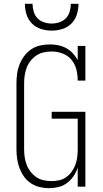

<svg xmlns="http://www.w3.org/2000/svg" viewBox="-20 -975 540 1003"><path d="M236 8Q211 8 186.5 2Q162 -4 141 -18Q120 -32 105.5 -52.5Q91 -73 82 -96.5Q73 -120 69.5 -145Q66 -170 66 -195V-540Q66 -565 69.5 -590.5Q73 -616 82.5 -639.5Q92 -663 107.5 -683.5Q123 -704 144 -718Q165 -732 190.5 -737.5Q216 -743 241 -743Q263 -743 285 -738.5Q307 -734 326 -723.5Q345 -713 360.5 -696.5Q376 -680 386 -661V-735H426V-554H386Q386 -583 379 -611.5Q372 -640 353.5 -662.5Q335 -685 307 -695.5Q279 -706 250 -706Q229 -706 208.5 -701.5Q188 -697 170.5 -685.5Q153 -674 140 -657.5Q127 -641 119.5 -621.5Q112 -602 109 -581.5Q106 -561 106 -540V-195Q106 -174 109 -153.5Q112 -133 119.5 -113.5Q127 -94 140 -77.5Q153 -61 170 -49.5Q187 -38 207.5 -33.5Q228 -29 249 -29Q270 -29 290 -33.5Q310 -38 326.5 -50Q343 -62 355 -79Q367 -96 374 -115Q381 -134 383.5 -154.5Q386 -175 386 -195V-355H250V-391H426V0H386V-99Q378 -75 364 -54.5Q350 -34 330 -19Q310 -4 285.5 2Q261 8 236 8ZM250 -815Q222 -815 194.5 -823.5Q167 -832 147 -852Q127 -872 118.5 -899.5Q110 -927 110 -955H150Q150 -935 156 -914.5Q162 -894 176 -879.5Q190 -865 210 -858.5Q230 -852 250 -852Q270 -852 290 -858.5Q310 -865 324 -879.5Q338 -894 344 -914.5Q350 -935 350 -955H390Q390 -927 381.5 -899.5Q373 -872 353 -852Q333 -832 305.5 -823.5Q278 -815 250 -815Z"/></svg>

Font: Iosevka Slab Extralight
Style: Regular
Weight: 200
Monospace: yes
Designer: Belleve Invis
Foundry: Belleve Invis
Version: Version 11.1.1; ttfautohint (v1.8.3)